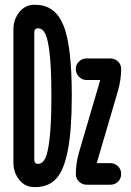

<svg xmlns="http://www.w3.org/2000/svg" viewBox="-20 -760 540 790"><path d="M304.7 -131.8 391.6 -427.7V-428.7L392.6 -429.7Q392.6 -430.7 391.6 -430.7H336.9Q318.4 -430.7 305.2 -443.8Q292 -457 292 -476.1Q292 -495.1 305.2 -507.3Q318.4 -519.5 336.9 -519.5H433.6Q452.1 -519.5 465.3 -507.3Q478.5 -495.1 478.5 -475.6Q478.5 -433.6 465.8 -387.7L378.9 -91.8L377.9 -90.8V-89.8Q377.9 -88.9 379.9 -88.9H433.6Q452.1 -88.9 465.3 -76.2Q478.5 -63.5 478.5 -44.4Q478.5 -25.4 465.8 -12.7Q453.1 0 433.6 0H336.9Q318.4 0 305.2 -12.7Q292 -25.4 292 -43.9Q292 -85.9 304.7 -131.8ZM121.1 -626V-103.5Q121.1 -89.8 129.9 -86.9Q131.8 -85.9 136.7 -85.9Q155.3 -85.9 166.5 -108.9Q177.7 -131.8 184.6 -194.3Q191.4 -256.8 191.4 -365.2Q191.4 -470.7 185.1 -532.2Q178.7 -593.8 167.5 -618.7Q156.2 -643.6 136.7 -643.6Q131.8 -643.6 129.9 -642.6Q121.1 -639.6 121.1 -626ZM118.2 9.8Q82 8.8 58.6 -21Q35.2 -50.8 35.2 -89.8V-639.6Q35.2 -678.7 58.6 -709Q82 -739.3 118.2 -740.2H126Q206.1 -740.2 240.7 -656.7Q275.4 -573.2 275.4 -365.2Q275.4 -223.6 258.8 -140.1Q242.2 -56.6 210 -23.4Q177.7 9.8 126 9.8Z"/></svg>

Font: Rounded-X Mgen+ 1m medium
Style: Regular
Weight: 500
Designer: [Source Han Sans]
Ryoko NISHIZUKA  (kana & ideographs); Paul D. Hunt (Latin, Greek & Cyrillic); Wenlong ZHANG  (bopomofo
Version: Version 1.059.20150602